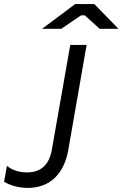

<svg xmlns="http://www.w3.org/2000/svg" viewBox="-21 -920 600 940"><path d="M115 0C227 0 293 -73 313 -184L403 -700H323L233 -188C221 -118 184 -76 111 -76C69 -76 36 -89 13 -108L-1 -30C28 -13 69 0 115 0ZM185 -779H279L376 -845H394L467 -779H559L441 -900H347Z"/></svg>

Font: Fixel Display 20240404
Style: Italic
Weight: 400
Italic angle: -10°
Designer: AlfaBravo + MacPaw
Foundry: Kyrylo Tkachov, Marchela Mozhyna, Serhii Makarenko, Maria Weinstein, Zakhar Kryvoshyya
Version: Version 1.211;Glyphs 3.2 (3225)